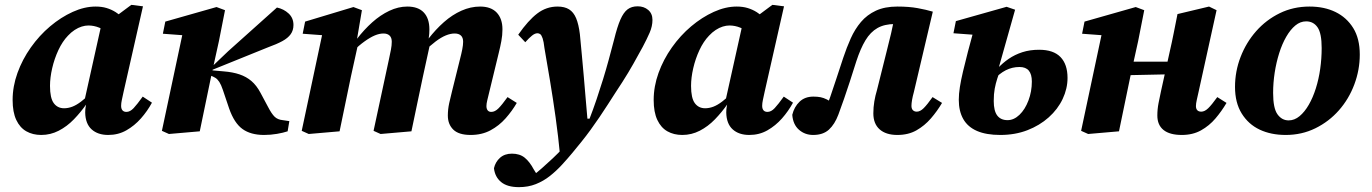

<svg xmlns="http://www.w3.org/2000/svg" viewBox="-20 -541 5651 791"><path d="M150 15Q115 15 88.5 0Q62 -15 47 -47Q32 -79 32 -129Q32 -185 52 -240.5Q72 -296 107 -345.5Q142 -395 186.5 -432.5Q231 -470 279.5 -492Q328 -514 374 -514Q399 -514 419 -508Q439 -502 456.5 -491Q474 -480 491 -464L434 -399Q411 -418 389 -427Q367 -436 344 -436Q331 -436 316.5 -431.5Q302 -427 287.5 -417.5Q273 -408 260 -394Q237 -370 220.5 -334.5Q204 -299 195 -260Q186 -221 186 -187Q186 -137 201.5 -116Q217 -95 244 -95Q261 -95 278 -101.5Q295 -108 314 -122.5Q333 -137 356 -159L358 -112H336Q313 -79 284.5 -49.5Q256 -20 222 -2.5Q188 15 150 15ZM426 15Q383 15 357.5 -8Q332 -31 331 -77Q331 -84 331.5 -90Q332 -96 333 -101.5Q334 -107 335 -112L325 -113L400 -450L427 -451L521 -521L569 -515L489 -162Q485 -143 482 -129.5Q479 -116 479 -105Q479 -93 484.5 -86.5Q490 -80 501 -80Q516 -80 530.5 -95.5Q545 -111 568 -143L606 -118Q587 -83 560.5 -53Q534 -23 500.5 -4Q467 15 426 15Z M676 11 647 -2 737 -425 786 -392 651 -402 661 -452 872 -512 907 -499 882 -372 850 -227Q838 -170 826.5 -113.5Q815 -57 803 0ZM1165 0Q1147 6 1121 10.5Q1095 15 1068 15Q1013 15 979 -9.5Q945 -34 924 -94L898 -171Q891 -192 883.5 -203.5Q876 -215 867 -220.5Q858 -226 844 -231L833 -234V-269H856L920 -330L1121 -510Q1149 -504 1169 -485.5Q1189 -467 1189 -438Q1189 -416 1177.5 -400Q1166 -384 1143 -371.5Q1120 -359 1084 -346L854 -253L856 -251L901 -247Q939 -244 967 -234.5Q995 -225 1016 -207Q1037 -189 1053 -159L1084 -101Q1099 -72 1111.5 -60Q1124 -48 1145 -46L1172 -42Z M1252 11 1223 -2 1313 -425 1362 -392 1227 -402 1237 -452 1436 -512 1471 -499 1448 -363H1456L1426 -227Q1414 -170 1402.5 -113.5Q1391 -57 1379 0ZM1548 11 1519 -2 1582 -295Q1587 -318 1590.5 -336Q1594 -354 1594 -369Q1594 -386 1585 -394.5Q1576 -403 1560 -403Q1543 -403 1524 -395Q1505 -387 1482 -370.5Q1459 -354 1432 -328L1429 -380H1450Q1480 -419 1513.5 -449Q1547 -479 1584 -496.5Q1621 -514 1658 -514Q1703 -514 1726 -489.5Q1749 -465 1749 -420Q1749 -400 1746.5 -386Q1744 -372 1742 -358L1751 -357L1722 -224Q1710 -168 1698.5 -112.5Q1687 -57 1675 0ZM1919 15Q1870 15 1847.5 -7Q1825 -29 1825 -65Q1825 -90 1830.5 -115.5Q1836 -141 1842 -164L1875 -297Q1881 -320 1884.5 -338Q1888 -356 1888 -369Q1888 -386 1879 -394.5Q1870 -403 1853 -403Q1836 -403 1816.5 -395Q1797 -387 1774.5 -370Q1752 -353 1724 -326L1721 -380H1744Q1775 -420 1809 -450Q1843 -480 1881 -497Q1919 -514 1958 -514Q2003 -514 2026.5 -489Q2050 -464 2050 -420Q2050 -396 2045.5 -372Q2041 -348 2035 -324L1995 -159Q1991 -142 1987.5 -128Q1984 -114 1984 -104Q1984 -93 1989 -86.5Q1994 -80 2004 -80Q2019 -80 2033.5 -94.5Q2048 -109 2071 -141L2109 -117Q2090 -84 2063 -53.5Q2036 -23 2000.5 -4Q1965 15 1919 15Z M2118 230Q2070 230 2044.5 209Q2019 188 2015 152Q2021 126 2040 109Q2059 92 2089 92Q2121 92 2141.5 108.5Q2162 125 2179 157L2194 181H2176H2192H2177Q2192 170 2213 151.5Q2234 133 2257.5 111Q2281 89 2300 68Q2327 39 2354.5 10Q2382 -19 2407 -47Q2424 -91 2438 -132.5Q2452 -174 2464.5 -214.5Q2477 -255 2488 -295.5Q2499 -336 2510 -378Q2523 -431 2536 -460.5Q2549 -490 2565.5 -502.5Q2582 -515 2607 -515Q2633 -515 2650.5 -500Q2668 -485 2668 -459Q2668 -433 2656.5 -406.5Q2645 -380 2628 -348Q2610 -315 2589.5 -278.5Q2569 -242 2544 -203Q2530 -182 2515 -158.5Q2500 -135 2483.5 -109.5Q2467 -84 2449.5 -58Q2432 -32 2413 -6Q2394 20 2375.5 43Q2357 66 2337.5 89.5Q2318 113 2295 138Q2272 163 2245.5 184Q2219 205 2187.5 217.5Q2156 230 2118 230ZM2288 105Q2280 21 2269 -57.5Q2258 -136 2246 -208Q2234 -280 2223 -343Q2220 -370 2215.5 -383Q2211 -396 2206 -400Q2201 -404 2194 -404Q2184 -404 2172 -394.5Q2160 -385 2144 -367L2115 -398Q2156 -457 2193.5 -485.5Q2231 -514 2277 -514Q2306 -514 2324.5 -502.5Q2343 -491 2353.5 -466Q2364 -441 2369 -400Q2373 -359 2377 -315.5Q2381 -272 2385 -227.5Q2389 -183 2392.5 -139Q2396 -95 2400 -52H2432Z M2791 15Q2756 15 2729.5 0Q2703 -15 2688 -47Q2673 -79 2673 -129Q2673 -185 2693 -240.5Q2713 -296 2748 -345.5Q2783 -395 2827.5 -432.5Q2872 -470 2920.5 -492Q2969 -514 3015 -514Q3040 -514 3060 -508Q3080 -502 3097.5 -491Q3115 -480 3132 -464L3075 -399Q3052 -418 3030 -427Q3008 -436 2985 -436Q2972 -436 2957.5 -431.5Q2943 -427 2928.5 -417.5Q2914 -408 2901 -394Q2878 -370 2861.5 -334.5Q2845 -299 2836 -260Q2827 -221 2827 -187Q2827 -137 2842.5 -116Q2858 -95 2885 -95Q2902 -95 2919 -101.5Q2936 -108 2955 -122.5Q2974 -137 2997 -159L2999 -112H2977Q2954 -79 2925.5 -49.5Q2897 -20 2863 -2.5Q2829 15 2791 15ZM3067 15Q3024 15 2998.5 -8Q2973 -31 2972 -77Q2972 -84 2972.5 -90Q2973 -96 2974 -101.5Q2975 -107 2976 -112L2966 -113L3041 -450L3068 -451L3162 -521L3210 -515L3130 -162Q3126 -143 3123 -129.5Q3120 -116 3120 -105Q3120 -93 3125.5 -86.5Q3131 -80 3142 -80Q3157 -80 3171.5 -95.5Q3186 -111 3209 -143L3247 -118Q3228 -83 3201.5 -53Q3175 -23 3141.5 -4Q3108 15 3067 15Z M3330 15Q3296 15 3271.5 -6.5Q3247 -28 3244 -68Q3252 -101 3274 -122Q3296 -143 3331 -143Q3348 -143 3360.5 -140.5Q3373 -138 3386 -131.5Q3399 -125 3415 -114L3432 -103L3397 -54L3374 -73Q3388 -106 3400.5 -142Q3413 -178 3426 -218Q3439 -258 3454 -303Q3468 -345 3485 -383Q3502 -421 3527 -450.5Q3552 -480 3588.5 -497Q3625 -514 3677 -514Q3725 -514 3760.5 -507.5Q3796 -501 3823 -493L3745 -162Q3740 -144 3737.5 -129.5Q3735 -115 3735 -105Q3735 -93 3741 -87Q3747 -81 3757 -81Q3771 -81 3785.5 -95.5Q3800 -110 3822 -141L3861 -117Q3841 -83 3815 -53Q3789 -23 3755.5 -4Q3722 15 3677 15Q3630 15 3604 -8Q3578 -31 3578 -74Q3578 -99 3582 -123Q3586 -147 3593 -170L3632 -326Q3642 -364 3651 -403Q3660 -442 3668 -482L3724 -436Q3712 -438 3697.5 -440Q3683 -442 3667 -442Q3624 -442 3595 -425.5Q3566 -409 3545.5 -375Q3525 -341 3508 -289Q3493 -242 3481 -204.5Q3469 -167 3457.5 -134.5Q3446 -102 3434 -69Q3419 -29 3395 -7Q3371 15 3330 15Z M4101 15Q4043 15 4005 -1.5Q3967 -18 3948.5 -50.5Q3930 -83 3930 -130Q3930 -154 3934.5 -182.5Q3939 -211 3947.5 -247Q3956 -283 3967.5 -327.5Q3979 -372 3994 -426L4043 -394L3908 -404L3918 -454L4127 -513L4162 -501L4096 -267L4103 -260Q4095 -237 4088.5 -217Q4082 -197 4078 -175.5Q4074 -154 4074 -125Q4074 -84 4088.5 -65Q4103 -46 4131 -46Q4157 -46 4180 -68Q4203 -90 4217 -127Q4231 -164 4231 -205Q4231 -235 4218.5 -250Q4206 -265 4180 -265Q4150 -265 4123.5 -251.5Q4097 -238 4073 -211L4060 -259H4090Q4110 -281 4135.5 -298.5Q4161 -316 4192 -326Q4223 -336 4261 -336Q4320 -336 4349 -306Q4378 -276 4378 -220Q4378 -176 4358 -133.5Q4338 -91 4300.5 -57.5Q4263 -24 4212.5 -4.5Q4162 15 4101 15Z M4463 11 4434 -2 4524 -425 4573 -392 4438 -402 4448 -452 4659 -512 4694 -499 4669 -372 4637 -227Q4625 -170 4613.5 -113.5Q4602 -57 4590 0ZM4568 -230V-287H4852V-236ZM4849 15Q4799 15 4773.5 -5.5Q4748 -26 4748 -65Q4748 -91 4753 -116.5Q4758 -142 4763 -165L4799 -328Q4808 -367 4815.5 -405Q4823 -443 4831 -483L4961 -514L4992 -499L4918 -163Q4914 -145 4910.5 -129.5Q4907 -114 4907 -104Q4907 -93 4912.5 -87Q4918 -81 4929 -81Q4943 -81 4957.5 -95Q4972 -109 4995 -141L5033 -117Q5013 -83 4987.5 -53Q4962 -23 4928 -4Q4894 15 4849 15Z M5277 15Q5216 15 5169.5 -7Q5123 -29 5095.5 -73.5Q5068 -118 5068 -183Q5068 -247 5091 -306.5Q5114 -366 5155 -412.5Q5196 -459 5252 -486.5Q5308 -514 5375 -514Q5436 -514 5482 -491.5Q5528 -469 5555 -425.5Q5582 -382 5582 -316Q5582 -253 5559.5 -193Q5537 -133 5496 -86.5Q5455 -40 5399 -12.5Q5343 15 5277 15ZM5289 -45Q5313 -45 5334 -62.5Q5355 -80 5372 -109.5Q5389 -139 5401 -177Q5413 -215 5419 -257.5Q5425 -300 5425 -343Q5425 -404 5408 -428.5Q5391 -453 5361 -453Q5337 -453 5316.5 -436Q5296 -419 5279 -389.5Q5262 -360 5250 -322Q5238 -284 5231.5 -242Q5225 -200 5225 -158Q5225 -95 5243 -70Q5261 -45 5289 -45Z"/></svg>

Font: Source Serif 4
Style: Bold Italic
Weight: 700
Italic angle: -12°
Designer: Frank Grießhammer
Foundry: Adobe Systems Incorporated
Version: Version 4.004;hotconv 1.0.116;makeotfexe 2.5.65601